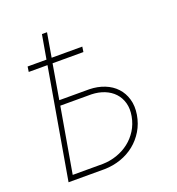

<svg xmlns="http://www.w3.org/2000/svg" viewBox="-130 -816 846 920"><g transform="rotate(-20 293.5 -355.5)"><path d="M343.3 -562H186L155.8 -384.8H309.6Q351.1 -383.8 386 -369.9Q420.9 -356 444.3 -330.8Q467.8 -305.7 478 -270.5Q488.3 -235.4 481.4 -192.4Q474.1 -148.4 452.9 -113.3Q431.6 -78.1 400.6 -53.2Q369.6 -28.3 330.3 -14.6Q291 -1 248 0H63L160.2 -562H64.5L68.4 -588.4H164.6L186 -710.9H211.9L190.9 -588.4H347.2ZM151.4 -358.4 93.8 -26.4H247.6Q285.2 -27.3 319.8 -39.3Q354.5 -51.3 382.1 -72.8Q409.7 -94.2 429 -124.8Q448.2 -155.3 455.1 -193.4Q461.9 -230.5 453.6 -260.5Q445.3 -290.5 425.3 -312Q405.3 -333.5 375.5 -345.5Q345.7 -357.4 310.1 -358.4Z"/></g></svg>

Font: Roboto Mono Thin
Style: Italic
Weight: 250
Designer: Google
Version: Version 2.000985; 2015; ttfautohint (v1.3)